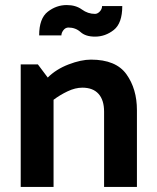

<svg xmlns="http://www.w3.org/2000/svg" viewBox="-20 -740 620 760"><path d="M223 -600H135Q135 -667 169 -693.5Q203 -720 244 -720Q280 -720 304 -702.5Q328 -685 356 -685Q366 -685 375 -694.5Q384 -704 384 -716H464Q464 -648 430.5 -621.5Q397 -595 356 -595Q319 -595 299 -613Q279 -631 251 -631Q239 -631 231 -620.5Q223 -610 223 -600ZM169 -433Q202 -466 251.5 -485Q301 -504 340 -504Q439 -504 480.5 -446Q522 -388 522 -304V0H392V-298Q392 -344 370 -368.5Q348 -393 306 -393Q278 -393 247.5 -378.5Q217 -364 192 -345V0H62V-485H130Z"/></svg>

Font: Palanquin
Style: Bold
Weight: 700
Designer: Pria Ravichandran
Version: Version 1.0.4